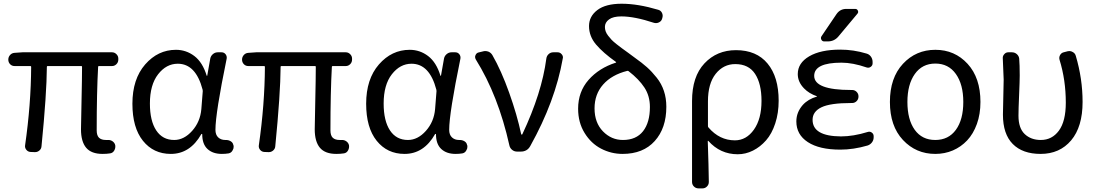

<svg xmlns="http://www.w3.org/2000/svg" viewBox="-20 -829 6001 1050"><path d="M541 12.7Q479.5 12.7 451.2 -21Q422.9 -54.7 422.9 -122.1Q422.9 -148.4 425.8 -274.9Q428.7 -401.4 428.7 -463.9Q428.7 -467.8 424.8 -467.8H240.2Q236.3 -467.8 236.3 -463.9Q235.4 -315.4 207 -29.3Q206.1 -14.6 194.8 -5.4Q183.6 3.9 168.9 2.9L146.5 2Q132.8 1 124 -9.8Q115.2 -20.5 117.2 -34.2Q149.4 -257.8 150.4 -463.9Q150.4 -467.8 145.5 -467.8H59.6Q44.9 -467.8 35.2 -478Q25.4 -488.3 25.4 -502.9Q25.4 -517.6 35.2 -528.3Q44.9 -539.1 59.6 -540L102.5 -543H592.8Q606.4 -543 616.7 -532.7Q627 -522.5 627 -508.8V-502.9Q627 -488.3 616.7 -478Q606.4 -467.8 592.8 -467.8H521.5Q516.6 -467.8 516.6 -463.9Q508.8 -322.3 508.8 -116.2Q508.8 -87.9 521.5 -75.7Q534.2 -63.5 559.6 -63.5Q564.5 -63.5 569.3 -63.5Q584 -64.5 595.7 -56.2Q607.4 -47.9 610.4 -34.2V-33.2Q612.3 -18.6 604.5 -5.4Q596.7 7.8 582 9.8Q563.5 12.7 541 12.7Z M914.1 12.7Q819.3 12.7 761.7 -59.1Q704.1 -130.9 704.1 -261.7Q704.1 -396.5 773.9 -476.6Q843.8 -556.6 942.4 -556.6Q998 -556.6 1043 -522.5Q1087.9 -488.3 1110.4 -415Q1110.4 -414.1 1111.8 -414.1Q1113.3 -414.1 1113.3 -415L1129.9 -508.8Q1132.8 -523.4 1144.5 -533.2Q1156.2 -543 1170.9 -543H1191.4Q1205.1 -543 1213.4 -532.7Q1221.7 -522.5 1219.7 -508.8Q1158.2 -210 1158.2 -119.1Q1158.2 -91.8 1173.3 -77.6Q1188.5 -63.5 1211.9 -63.5Q1213.9 -63.5 1215.8 -63.5Q1230.5 -63.5 1242.2 -56.2Q1253.9 -48.8 1255.9 -36.1L1256.8 -35.2Q1257.8 -30.3 1257.8 -26.4Q1257.8 -15.6 1252 -6.8Q1245.1 6.8 1230.5 9.8Q1212.9 12.7 1193.4 12.7Q1143.6 12.7 1114.7 -14.2Q1085.9 -41 1085.9 -94.7Q1085.9 -96.7 1084 -96.7Q1082 -96.7 1081.1 -95.7Q1019.5 12.7 914.1 12.7ZM932.6 -63.5Q986.3 -63.5 1030.8 -113.3Q1075.2 -163.1 1081.1 -232.4L1088.9 -331.1Q1088.9 -335 1087.9 -338.9Q1050.8 -480.5 952.1 -480.5Q889.6 -480.5 844.7 -422.9Q799.8 -365.2 799.8 -262.7Q799.8 -168 834.5 -115.7Q869.1 -63.5 932.6 -63.5Z M1819.3 12.7Q1757.8 12.7 1729.5 -21Q1701.2 -54.7 1701.2 -122.1Q1701.2 -148.4 1704.1 -274.9Q1707 -401.4 1707 -463.9Q1707 -467.8 1703.1 -467.8H1518.6Q1514.6 -467.8 1514.6 -463.9Q1513.7 -315.4 1485.4 -29.3Q1484.4 -14.6 1473.1 -5.4Q1461.9 3.9 1447.3 2.9L1424.8 2Q1411.1 1 1402.3 -9.8Q1393.6 -20.5 1395.5 -34.2Q1427.7 -257.8 1428.7 -463.9Q1428.7 -467.8 1423.8 -467.8H1337.9Q1323.2 -467.8 1313.5 -478Q1303.7 -488.3 1303.7 -502.9Q1303.7 -517.6 1313.5 -528.3Q1323.2 -539.1 1337.9 -540L1380.9 -543H1871.1Q1884.8 -543 1895 -532.7Q1905.3 -522.5 1905.3 -508.8V-502.9Q1905.3 -488.3 1895 -478Q1884.8 -467.8 1871.1 -467.8H1799.8Q1794.9 -467.8 1794.9 -463.9Q1787.1 -322.3 1787.1 -116.2Q1787.1 -87.9 1799.8 -75.7Q1812.5 -63.5 1837.9 -63.5Q1842.8 -63.5 1847.7 -63.5Q1862.3 -64.5 1874 -56.2Q1885.7 -47.9 1888.7 -34.2V-33.2Q1890.6 -18.6 1882.8 -5.4Q1875 7.8 1860.4 9.8Q1841.8 12.7 1819.3 12.7Z M2192.4 12.7Q2097.7 12.7 2040 -59.1Q1982.4 -130.9 1982.4 -261.7Q1982.4 -396.5 2052.2 -476.6Q2122.1 -556.6 2220.7 -556.6Q2276.4 -556.6 2321.3 -522.5Q2366.2 -488.3 2388.7 -415Q2388.7 -414.1 2390.1 -414.1Q2391.6 -414.1 2391.6 -415L2408.2 -508.8Q2411.1 -523.4 2422.9 -533.2Q2434.6 -543 2449.2 -543H2469.7Q2483.4 -543 2491.7 -532.7Q2500 -522.5 2498 -508.8Q2436.5 -210 2436.5 -119.1Q2436.5 -91.8 2451.7 -77.6Q2466.8 -63.5 2490.2 -63.5Q2492.2 -63.5 2494.1 -63.5Q2508.8 -63.5 2520.5 -56.2Q2532.2 -48.8 2534.2 -36.1L2535.2 -35.2Q2536.1 -30.3 2536.1 -26.4Q2536.1 -15.6 2530.3 -6.8Q2523.4 6.8 2508.8 9.8Q2491.2 12.7 2471.7 12.7Q2421.9 12.7 2393.1 -14.2Q2364.3 -41 2364.3 -94.7Q2364.3 -96.7 2362.3 -96.7Q2360.4 -96.7 2359.4 -95.7Q2297.9 12.7 2192.4 12.7ZM2210.9 -63.5Q2264.6 -63.5 2309.1 -113.3Q2353.5 -163.1 2359.4 -232.4L2367.2 -331.1Q2367.2 -335 2366.2 -338.9Q2329.1 -480.5 2230.5 -480.5Q2168 -480.5 2123 -422.9Q2078.1 -365.2 2078.1 -262.7Q2078.1 -168 2112.8 -115.7Q2147.5 -63.5 2210.9 -63.5Z M2879.9 -30.3Q2863.3 0 2828.1 0H2807.6Q2792 0 2780.3 -9.8Q2768.6 -19.5 2765.6 -34.2Q2705.1 -306.6 2582 -503.9Q2578.1 -510.7 2578.1 -517.6Q2578.1 -521.5 2580.1 -526.4Q2585 -539.1 2596.7 -542L2621.1 -547.9Q2627 -549.8 2633.8 -549.8Q2641.6 -549.8 2650.4 -546.9Q2665 -541 2672.9 -527.3Q2721.7 -442.4 2764.6 -321.8Q2807.6 -201.2 2830.1 -95.7Q2831.1 -92.8 2833.5 -92.8Q2835.9 -92.8 2836.9 -95.7Q2943.4 -321.3 2967.8 -508.8Q2969.7 -523.4 2980.5 -533.2Q2991.2 -543 3005.9 -543H3029.3Q3043 -543 3051.8 -532.2Q3058.6 -524.4 3058.6 -514.6Q3058.6 -511.7 3057.6 -508.8Q3016.6 -275.4 2879.9 -30.3Z M3386.7 -63.5Q3459 -63.5 3496.6 -111.3Q3534.2 -159.2 3534.2 -244.1Q3534.2 -304.7 3503.9 -350.6Q3473.6 -396.5 3418 -439.5Q3415 -442.4 3410.2 -441.4Q3325.2 -419.9 3278.3 -366.7Q3231.4 -313.5 3231.4 -236.3Q3231.4 -158.2 3277.3 -110.8Q3323.2 -63.5 3386.7 -63.5ZM3580.1 -775.4Q3593.8 -771.5 3600.1 -758.8Q3606.4 -746.1 3602.5 -732.4L3600.6 -725.6Q3596.7 -712.9 3583.5 -706.5Q3570.3 -700.2 3556.6 -704.1Q3450.2 -739.3 3377.9 -739.3Q3333 -739.3 3310.5 -722.7Q3288.1 -706.1 3288.1 -681.6Q3288.1 -669.9 3292 -658.2Q3295.9 -646.5 3305.7 -633.8Q3315.4 -621.1 3324.2 -611.8Q3333 -602.5 3350.6 -588.4Q3368.2 -574.2 3379.9 -565.9Q3391.6 -557.6 3415 -540.5Q3438.5 -523.4 3451.2 -513.7Q3491.2 -485.4 3518.1 -461.4Q3544.9 -437.5 3571.3 -404.3Q3597.7 -371.1 3610.8 -331.5Q3624 -292 3624 -245.1Q3624 -127.9 3560.5 -57.6Q3497.1 12.7 3384.8 12.7Q3322.3 12.7 3267.1 -16.1Q3211.9 -44.9 3176.8 -102.1Q3141.6 -159.2 3141.6 -234.4Q3141.6 -327.1 3198.7 -392.1Q3255.9 -457 3347.7 -486.3Q3349.6 -487.3 3349.6 -488.8Q3349.6 -490.2 3348.6 -490.2Q3278.3 -540 3239.7 -585.4Q3201.2 -630.9 3201.2 -686.5Q3201.2 -739.3 3246.6 -773.9Q3292 -808.6 3379.9 -808.6Q3468.8 -808.6 3580.1 -775.4Z M3799.8 201.2Q3785.2 201.2 3774.9 190.9Q3764.6 180.7 3764.6 166V-276.4Q3764.6 -410.2 3832.5 -482.4Q3900.4 -554.7 4004.9 -554.7Q4117.2 -554.7 4177.7 -481.4Q4238.3 -408.2 4238.3 -278.3Q4238.3 -210.9 4219.7 -154.3Q4201.2 -97.7 4169.4 -61.5Q4137.7 -25.4 4097.7 -5.4Q4057.6 14.6 4014.6 14.6Q3918.9 14.6 3853.5 -58.6Q3852.5 -59.6 3851.6 -59.1Q3850.6 -58.6 3850.6 -57.6Q3855.5 82 3856.4 166Q3856.4 180.7 3846.2 190.9Q3835.9 201.2 3822.3 201.2ZM3999 -61.5Q4061.5 -61.5 4103 -120.1Q4144.5 -178.7 4144.5 -277.3Q4144.5 -371.1 4109.4 -424.8Q4074.2 -478.5 4001 -478.5Q3936.5 -478.5 3894 -425.3Q3851.6 -372.1 3851.6 -274.4V-139.6Q3851.6 -134.8 3854.5 -131.8Q3915 -61.5 3999 -61.5Z M4554.7 -752Q4574.2 -780.3 4608.4 -780.3H4657.2Q4667 -780.3 4671.4 -771Q4675.8 -761.7 4668.9 -753.9L4564.5 -628.9Q4542 -602.5 4506.8 -602.5H4487.3Q4476.6 -602.5 4471.7 -612.3Q4466.8 -622.1 4472.7 -630.9ZM4423.8 -173.8Q4423.8 -84 4579.1 -83Q4646.5 -83 4725.6 -107.4Q4737.3 -111.3 4747.6 -104Q4757.8 -96.7 4757.8 -84V-78.1Q4757.8 -62.5 4748.5 -50.3Q4739.3 -38.1 4724.6 -33.2Q4647.5 -10.7 4575.2 -10.7Q4460.9 -10.7 4397.9 -51.8Q4335 -92.8 4335 -165Q4335 -214.8 4370.1 -254.9Q4399.4 -287.1 4447.3 -300.8Q4448.2 -300.8 4448.2 -301.8Q4448.2 -302.7 4447.3 -302.7Q4404.3 -317.4 4377 -345.7Q4342.8 -380.9 4342.8 -423.8Q4342.8 -484.4 4405.3 -521Q4467.8 -557.6 4575.2 -557.6Q4647.5 -557.6 4718.8 -536.1Q4733.4 -532.2 4742.7 -519.5Q4752 -506.8 4752 -490.2V-482.4Q4752 -470.7 4741.7 -463.4Q4731.4 -456.1 4719.7 -460Q4643.6 -486.3 4582 -486.3Q4432.6 -486.3 4432.6 -414.1Q4432.6 -336.9 4633.8 -336.9H4639.6Q4654.3 -336.9 4664.6 -326.7Q4674.8 -316.4 4674.8 -302.7V-300.8Q4674.8 -286.1 4664.6 -275.9Q4654.3 -265.6 4639.6 -265.6H4633.8Q4520.5 -265.6 4472.2 -242.2Q4423.8 -218.8 4423.8 -173.8Z M5094.7 12.7Q4989.3 12.7 4918 -63.5Q4846.7 -139.6 4846.7 -271.5Q4846.7 -403.3 4918 -480Q4989.3 -556.6 5095.2 -556.6Q5201.2 -556.6 5271.5 -480Q5341.8 -403.3 5341.8 -271.5Q5341.8 -205.1 5322.3 -150.9Q5302.7 -96.7 5269 -61Q5235.4 -25.4 5190.9 -6.3Q5146.5 12.7 5094.7 12.7ZM5248 -271.5Q5248 -367.2 5207.5 -424.3Q5167 -481.4 5095.2 -481.4Q5023.4 -481.4 4982.9 -424.3Q4942.4 -367.2 4942.4 -271.5Q4942.4 -174.8 4982.4 -119.1Q5022.5 -63.5 5094.7 -63.5Q5167 -63.5 5207.5 -119.1Q5248 -174.8 5248 -271.5Z M5670.9 12.7Q5572.3 12.7 5518.6 -41.5Q5464.8 -95.7 5464.8 -202.1Q5464.8 -234.4 5466.8 -298.3Q5468.8 -362.3 5468.8 -393.6L5463.9 -512.7Q5463.9 -523.4 5471.7 -532.2Q5480.5 -543 5494.1 -543H5513.7Q5529.3 -543 5540.5 -533.2Q5551.8 -523.4 5553.7 -508.8Q5556.6 -475.6 5556.6 -416Q5556.6 -386.7 5553.2 -308.6Q5549.8 -230.5 5549.8 -196.3Q5549.8 -127.9 5584 -95.7Q5618.2 -63.5 5671.9 -63.5Q5733.4 -63.5 5771 -114.7Q5808.6 -166 5808.6 -267.6Q5808.6 -391.6 5774.4 -502Q5770.5 -515.6 5777.3 -527.8Q5784.2 -540 5796.9 -543L5819.3 -548.8Q5823.2 -549.8 5828.1 -549.8Q5837.9 -549.8 5845.7 -544.9Q5859.4 -538.1 5863.3 -523.4Q5900.4 -398.4 5900.4 -271.5Q5900.4 -135.7 5837.9 -61.5Q5775.4 12.7 5670.9 12.7Z"/></svg>

Font: Gen Jyuu GothicL Regular
Style: Regular
Weight: 400
Designer: [Source Han Sans]
Ryoko NISHIZUKA  (kana & ideographs); Paul D. Hunt (Latin, Greek & Cyrillic); Wenlong ZHANG  (bopomofo
Version: Version 1.002.20150607